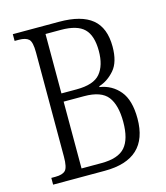

<svg xmlns="http://www.w3.org/2000/svg" viewBox="-108 -797 760 880"><g transform="rotate(-15 272.5 -357.0)"><path d="M35 0V-32H55Q88 -32 102 -46Q116 -60 116 -111V-606Q116 -656 101.5 -669Q87 -682 55 -682H35V-714H255Q360 -714 411 -672Q462 -630 462 -541Q462 -468 430 -431Q398 -394 356 -381V-377Q414 -368 450.5 -324Q487 -280 487 -193Q487 0 280 0ZM252 -394Q333 -394 364.5 -431.5Q396 -469 396 -538Q396 -611 363 -643.5Q330 -676 253 -676H180V-394ZM275 -38Q354 -38 387 -75.5Q420 -113 420 -195Q420 -275 389 -315Q358 -355 277 -355H180V-38Z"/></g></svg>

Font: Noto Serif Tamil Condensed Light
Style: Italic
Weight: 300
Width: 3
Italic angle: -12°
Designer: Indian Type Foundry, Tom Grace, and the Monotype Design Team
Foundry: Monotype Imaging Inc.
Version: Version 2.003; ttfautohint (v1.8.4.7-5d5b)